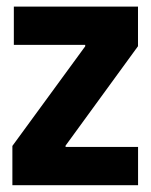

<svg xmlns="http://www.w3.org/2000/svg" viewBox="-20 -546 444 566"><path d="M16.5 0V-115.8L231.2 -409.5V-413.7H20.8V-526.5H386.8V-409.8L173.3 -116.7V-112.8H387V0Z"/></svg>

Font: Bricolage Grotesque 96pt ExtraBold SemiCondensed
Style: Regular
Weight: 800
Width: 4
Version: Version 1.001;gftools[0.9.33.dev8+g029e19f]